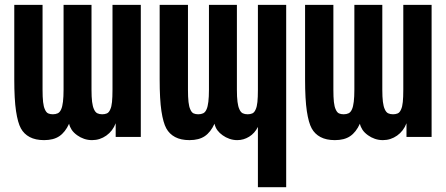

<svg xmlns="http://www.w3.org/2000/svg" viewBox="-20 -567 1846 795"><path d="M162.6 13.2Q127 13.2 103 0.5Q79.1 -12.2 66.4 -35.6Q53.7 -58.6 46.4 -106.9Q39.1 -155.3 39.1 -238.8V-546.9H156.2V-195.8Q156.2 -164.6 158.4 -144.8Q160.6 -125 166 -113.8Q171.4 -101.1 179.7 -97.4Q188 -93.8 198.7 -93.8Q210.4 -93.8 219.2 -97.9Q228 -102.1 233.4 -114.7Q243.2 -136.2 243.2 -195.8V-546.9H358.9V-195.8Q358.9 -165 361.3 -145.5Q363.8 -126 369.1 -114.7Q374.5 -102.1 383.1 -97.9Q391.6 -93.8 403.3 -93.8Q414.1 -93.8 422.6 -97.4Q431.2 -101.1 436.5 -113.8Q441.9 -125 443.8 -144.8Q445.8 -164.6 445.8 -195.8V-546.9H563V0H459V-56.6Q446.8 -24.4 420.2 -5.6Q393.6 13.2 361.3 13.2Q343.8 13.2 328.1 7.8Q312.5 2.4 299.8 -6.8Q284.7 -17.6 276.9 -29.5Q269 -41.5 266.1 -54.7Q250 -19.5 225.8 -3.2Q201.7 13.2 162.6 13.2Z M1047.9 -41.5Q1034.7 -15.1 1011.7 -1Q988.8 13.2 962.4 13.2Q945.8 13.2 930.2 7.8Q914.6 2.4 901.9 -6.8Q889.2 -15.6 880.4 -27.3Q871.6 -39.1 868.2 -54.7Q852.1 -19.5 827.9 -3.2Q803.7 13.2 764.6 13.2Q729 13.2 705.1 0.5Q681.2 -12.2 668.5 -35.6Q655.8 -58.6 648.4 -106.9Q641.1 -155.3 641.1 -238.8V-546.9H758.3V-195.8Q758.3 -164.6 760.5 -144.8Q762.7 -125 768.1 -113.8Q773.4 -101.1 781.7 -97.4Q790 -93.8 800.8 -93.8Q812.5 -93.8 821.3 -97.9Q830.1 -102.1 835.4 -114.7Q845.2 -136.2 845.2 -195.8V-546.9H960.9V-195.8Q960.9 -165 963.4 -145.5Q965.8 -126 971.2 -114.7Q976.6 -102.1 985.1 -97.9Q993.7 -93.8 1005.4 -93.8Q1016.1 -93.8 1024.7 -97.4Q1033.2 -101.1 1038.6 -113.8Q1043.9 -125 1045.9 -144.8Q1047.9 -164.6 1047.9 -195.8V-546.9H1165V208H1047.9Z M1366.7 13.2Q1331.1 13.2 1307.1 0.5Q1283.2 -12.2 1270.5 -35.6Q1257.8 -58.6 1250.5 -106.9Q1243.2 -155.3 1243.2 -238.8V-546.9H1360.4V-195.8Q1360.4 -164.6 1362.5 -144.8Q1364.7 -125 1370.1 -113.8Q1375.5 -101.1 1383.8 -97.4Q1392.1 -93.8 1402.8 -93.8Q1414.6 -93.8 1423.3 -97.9Q1432.1 -102.1 1437.5 -114.7Q1447.3 -136.2 1447.3 -195.8V-546.9H1563V-195.8Q1563 -165 1565.4 -145.5Q1567.9 -126 1573.2 -114.7Q1578.6 -102.1 1587.2 -97.9Q1595.7 -93.8 1607.4 -93.8Q1618.2 -93.8 1626.7 -97.4Q1635.3 -101.1 1640.6 -113.8Q1646 -125 1647.9 -144.8Q1649.9 -164.6 1649.9 -195.8V-546.9H1767.1V0H1663.1V-56.6Q1650.9 -24.4 1624.3 -5.6Q1597.7 13.2 1565.4 13.2Q1547.9 13.2 1532.2 7.8Q1516.6 2.4 1503.9 -6.8Q1488.8 -17.6 1481 -29.5Q1473.1 -41.5 1470.2 -54.7Q1454.1 -19.5 1429.9 -3.2Q1405.8 13.2 1366.7 13.2Z"/></svg>

Font: Hack
Style: Bold
Weight: 700
Monospace: yes
Designer: Christopher Simpkins
Foundry: Christopher Simpkins
Version: Version 2.017